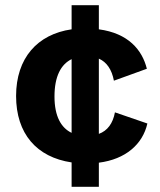

<svg xmlns="http://www.w3.org/2000/svg" viewBox="-20 -620 615 740"><path d="M256 100H361V7C464 -6 530 -64 548 -144L423 -187C415 -144 394 -116 361 -104V-394C391 -381 411 -352 419 -309L546 -355C528 -428 474 -492 361 -507V-600H256V-507C124 -488 42 -396 42 -250C42 -105 121 -14 256 6ZM190 -248C190 -326 215 -372 256 -392V-108C216 -127 190 -171 190 -248Z"/></svg>

Font: Work Sans
Style: Bold
Weight: 700
Designer: Wei Huang
Foundry: Wei Huang
Version: Version 2.012